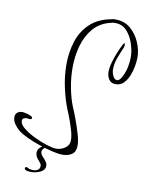

<svg xmlns="http://www.w3.org/2000/svg" viewBox="-84 -659 674 871"><g transform="rotate(10 252.5 -224.0)"><path d="M246 48Q227 48 198 41Q169 34 137.5 23.5Q106 13 78.5 0Q51 -13 36 -25Q24 -35 13 -50Q2 -65 2 -82Q2 -96 11 -103.5Q20 -111 34 -111Q39 -111 50.5 -108.5Q62 -106 72 -101.5Q82 -97 82 -92Q82 -88 78.5 -86.5Q75 -85 72 -85Q68 -85 64.5 -86Q61 -87 58 -87Q51 -87 44.5 -83.5Q38 -80 38 -72Q38 -55 59.5 -38Q81 -21 111 -6.5Q141 8 169.5 17Q198 26 213 26Q235 26 254 13Q273 0 273 -22Q273 -42 266 -66.5Q259 -91 250 -115.5Q241 -140 233 -158Q216 -201 204.5 -253.5Q193 -306 193 -359Q193 -414 208.5 -464Q224 -514 261 -549.5Q298 -585 360 -596Q365 -598 369.5 -598Q374 -598 378 -598Q418 -598 446 -574.5Q474 -551 489.5 -515.5Q505 -480 505 -445Q505 -428 501 -405Q497 -382 488 -360Q479 -338 464.5 -323.5Q450 -309 428 -309Q407 -309 397 -324Q387 -339 387 -358Q387 -378 394 -403Q401 -428 411 -452Q421 -476 430 -493Q431 -494 432.5 -496.5Q434 -499 436 -499Q438 -499 438 -494V-487Q438 -481 435 -476Q425 -454 415 -426.5Q405 -399 405 -374Q405 -358 412.5 -343Q420 -328 431 -328Q437 -328 443.5 -334Q450 -340 456 -354Q466 -374 470.5 -397Q475 -420 475 -442Q475 -469 464.5 -502Q454 -535 433 -558.5Q412 -582 379 -582H373Q365 -582 362 -580Q311 -569 280.5 -534Q250 -499 236.5 -450.5Q223 -402 223 -350Q223 -302 232 -256Q241 -210 255 -175Q264 -155 276 -122.5Q288 -90 297.5 -58Q307 -26 307 -5Q307 24 289.5 36Q272 48 246 48ZM100 148Q89 145 89 138Q89 133 94 132Q99 131 100 133Q111 140 128 140Q140 140 149 134Q158 128 158 115Q158 110 154.5 105Q151 100 147 95Q129 77 129 59Q129 40 149 28Q160 21 172 21Q176 21 176 26Q162 29 157 36Q150 43 150 52Q150 59 155.5 66.5Q161 74 169 82Q174 88 178.5 95Q183 102 183 110Q183 130 162.5 140Q142 150 120 150Q115 150 110 149.5Q105 149 100 148Z"/></g></svg>

Font: Sassy Frass
Style: Regular
Weight: 400
Designer: Robert E. Leuschke
Foundry: Robert E. Leuschke
Version: Version 1.010; ttfautohint (v1.8.3)